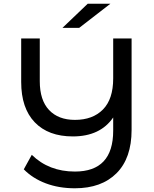

<svg xmlns="http://www.w3.org/2000/svg" viewBox="-20 -907 827 1033"><path d="M688 -700H589V-485C589 -411 570.7 -355.3 534 -318C497.3 -280.7 447 -262 383 -262C323.7 -262 277.3 -279.7 244 -315C210.7 -350.3 194 -402 194 -470V-700H94V-466C94 -372 118.3 -299.7 167 -249C215.7 -198.3 284 -173 372 -173C470 -173 542.3 -207 589 -275V-204C589 -57.3 520.3 16 383 16C289.7 16 212.3 -14 151 -74L108 4C140 36.7 179.5 61.8 226.5 79.5C273.5 97.2 325.7 106 383 106C478.3 106 553 79 607 25C661 -29 688 -106.7 688 -208ZM452 -887 316 -757H406L574 -887Z"/></svg>

Font: ICO Headline
Style: Regular
Weight: 500
Designer: Julieta Ulanovsky
Foundry: Julieta Ulanovsky
Version: Version 7.200